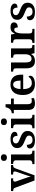

<svg xmlns="http://www.w3.org/2000/svg" viewBox="1761 -2568 817 4379"><g transform="rotate(-90 2169.5 -378.5)"><path d="M79 -437Q69 -467 51.5 -477Q34 -487 1 -487V-536H291V-487H259Q217 -487 217 -449Q217 -439 219.5 -428Q222 -417 226 -408L293 -219Q305 -186 316.5 -148.5Q328 -111 333 -85Q338 -108 348.5 -142Q359 -176 368 -201L437 -400Q442 -413 445 -426.5Q448 -440 448 -451Q448 -471 435 -479Q422 -487 400 -487H378V-536H596V-487H579Q556 -487 541.5 -473.5Q527 -460 510 -412L361 0H242Z M616 0V-49H628Q646 -49 663 -53.5Q680 -58 691.5 -72.5Q703 -87 703 -115V-423Q703 -451 691 -464.5Q679 -478 662 -482.5Q645 -487 628 -487H619V-536H836V-117Q836 -88 847 -73.5Q858 -59 876 -54Q894 -49 910 -49H923V0ZM765 -629Q733 -629 711 -645.5Q689 -662 689 -698Q689 -735 711 -751Q733 -767 765 -767Q796 -767 818.5 -751Q841 -735 841 -698Q841 -662 818.5 -645.5Q796 -629 765 -629Z M1162 10Q1064 10 1018.5 -21.5Q973 -53 973 -103Q973 -134 987.5 -150Q1002 -166 1021.5 -171.5Q1041 -177 1056 -177Q1056 -118 1083.5 -81.5Q1111 -45 1164 -45Q1216 -45 1241.5 -67Q1267 -89 1267 -121Q1267 -144 1256 -160.5Q1245 -177 1218 -191.5Q1191 -206 1144 -224Q1091 -244 1055 -266.5Q1019 -289 1000.5 -319.5Q982 -350 982 -394Q982 -470 1038.5 -508.5Q1095 -547 1188 -547Q1246 -547 1282.5 -534Q1319 -521 1336 -499.5Q1353 -478 1353 -454Q1353 -423 1331.5 -405.5Q1310 -388 1261 -388Q1261 -438 1239.5 -466Q1218 -494 1174 -494Q1136 -494 1112 -476Q1088 -458 1088 -426Q1088 -403 1100 -387Q1112 -371 1141 -356Q1170 -341 1221 -322Q1269 -305 1302.5 -283.5Q1336 -262 1354 -232Q1372 -202 1372 -160Q1372 -78 1316.5 -34Q1261 10 1162 10Z M1433 0V-49H1445Q1463 -49 1480 -53.5Q1497 -58 1508.5 -72.5Q1520 -87 1520 -115V-423Q1520 -451 1508 -464.5Q1496 -478 1479 -482.5Q1462 -487 1445 -487H1436V-536H1653V-117Q1653 -88 1664 -73.5Q1675 -59 1693 -54Q1711 -49 1727 -49H1740V0ZM1582 -629Q1550 -629 1528 -645.5Q1506 -662 1506 -698Q1506 -735 1528 -751Q1550 -767 1582 -767Q1613 -767 1635.5 -751Q1658 -735 1658 -698Q1658 -662 1635.5 -645.5Q1613 -629 1582 -629Z M1997 10Q1927 10 1889 -25Q1851 -60 1851 -147V-472H1775V-519Q1803 -519 1827 -530Q1851 -541 1867 -558Q1882 -574 1894 -599Q1906 -624 1913 -660H1983V-536H2112V-472H1983V-153Q1983 -106 2000.5 -84Q2018 -62 2053 -62Q2072 -62 2088.5 -64Q2105 -66 2121 -70V-12Q2106 -5 2073 2.5Q2040 10 1997 10Z M2442 10Q2321 10 2256.5 -62.5Q2192 -135 2192 -265Q2192 -405 2254.5 -476.5Q2317 -548 2431 -548Q2536 -548 2596 -487.5Q2656 -427 2656 -308V-258H2327Q2329 -155 2364.5 -108Q2400 -61 2466 -61Q2518 -61 2554 -84Q2590 -107 2607 -138Q2619 -133 2625.5 -121.5Q2632 -110 2632 -94Q2632 -69 2611.5 -45Q2591 -21 2549 -5.5Q2507 10 2442 10ZM2521 -319Q2521 -397 2500.5 -442Q2480 -487 2432 -487Q2385 -487 2358.5 -444Q2332 -401 2329 -319Z M2964 10Q2886 10 2843.5 -38Q2801 -86 2801 -187V-417Q2801 -461 2782 -474Q2763 -487 2728 -487H2726V-536H2934V-208Q2934 -143 2952 -105.5Q2970 -68 3019 -68Q3073 -68 3097.5 -110Q3122 -152 3122 -223V-420Q3122 -465 3099.5 -476Q3077 -487 3047 -487H3044V-536H3255V-114Q3255 -70 3275.5 -59.5Q3296 -49 3327 -49H3333V0H3147L3128 -74H3123Q3093 -21 3052.5 -5.5Q3012 10 2964 10Z M3381 0V-49H3384Q3418 -49 3440.5 -61.5Q3463 -74 3463 -121V-419Q3463 -463 3442 -475Q3421 -487 3388 -487H3385V-536H3571L3590 -451H3595Q3608 -481 3624.5 -502.5Q3641 -524 3667 -535.5Q3693 -547 3735 -547Q3792 -547 3820 -527Q3848 -507 3848 -469Q3848 -428 3818.5 -404.5Q3789 -381 3732 -381Q3732 -422 3721.5 -442Q3711 -462 3682 -462Q3655 -462 3638 -442.5Q3621 -423 3612 -394Q3603 -365 3599.5 -335Q3596 -305 3596 -284V-116Q3596 -72 3617.5 -60.5Q3639 -49 3670 -49H3700V0Z M4087 10Q3989 10 3943.5 -21.5Q3898 -53 3898 -103Q3898 -134 3912.5 -150Q3927 -166 3946.5 -171.5Q3966 -177 3981 -177Q3981 -118 4008.5 -81.5Q4036 -45 4089 -45Q4141 -45 4166.5 -67Q4192 -89 4192 -121Q4192 -144 4181 -160.5Q4170 -177 4143 -191.5Q4116 -206 4069 -224Q4016 -244 3980 -266.5Q3944 -289 3925.5 -319.5Q3907 -350 3907 -394Q3907 -470 3963.5 -508.5Q4020 -547 4113 -547Q4171 -547 4207.5 -534Q4244 -521 4261 -499.5Q4278 -478 4278 -454Q4278 -423 4256.5 -405.5Q4235 -388 4186 -388Q4186 -438 4164.5 -466Q4143 -494 4099 -494Q4061 -494 4037 -476Q4013 -458 4013 -426Q4013 -403 4025 -387Q4037 -371 4066 -356Q4095 -341 4146 -322Q4194 -305 4227.5 -283.5Q4261 -262 4279 -232Q4297 -202 4297 -160Q4297 -78 4241.5 -34Q4186 10 4087 10Z"/></g></svg>

Font: Noto Naskh Arabic SemiBold
Style: Regular
Weight: 600
Designer: Monotype Design Team, David Williams, Mohamad Dakak and Nizar Qandah
Foundry: Monotype Imaging Inc.
Version: Version 2.016